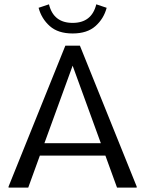

<svg xmlns="http://www.w3.org/2000/svg" viewBox="-20 -859 665 879"><path d="M156.7 -823.3 204.2 -839.2Q225 -754.2 312.5 -754.2Q400 -754.2 420.8 -839.2L468.3 -823.3Q455 -773.3 417.1 -739.6Q379.2 -705.8 312.5 -705.8Q245.8 -705.8 207.9 -739.6Q170 -773.3 156.7 -823.3ZM605.8 0H515.8L462.5 -146.7H162.5L109.2 0H19.2V-5L279.2 -650H345.8L605.8 -5ZM441.7 -203.3 312.5 -558.3 183.3 -203.3Z"/></svg>

Font: Boon
Style: Regular
Weight: 400
Designer: Sungsit Sawaiwan
Foundry: FontUni
Version: Version 3.0